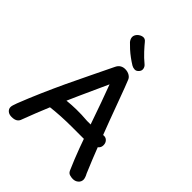

<svg xmlns="http://www.w3.org/2000/svg" viewBox="-289 -1185 1351 1351"><g transform="rotate(45 386.5 -509.5)"><path d="M135 -26Q129 -5 113.5 5Q98 15 71 15Q45 15 30.5 2Q16 -11 16 -29Q16 -38 19.5 -49.5Q23 -61 30 -80Q64 -167 101 -251.5Q138 -336 177 -419.5Q216 -503 256.5 -585Q297 -667 336 -749Q346 -770 362 -779.5Q378 -789 398 -789Q423 -789 442 -777.5Q461 -766 467 -747Q472 -736 488 -693.5Q504 -651 527 -588.5Q550 -526 577 -453.5Q604 -381 632 -309Q660 -237 684.5 -176Q709 -115 726 -76Q732 -66 736.5 -53Q741 -40 741 -32Q741 -10 724.5 4.5Q708 19 684 19Q668 19 652 14Q636 9 628 -9Q595 -84 563 -170Q531 -256 501 -342.5Q471 -429 444 -504.5Q417 -580 396 -635Q347 -528 300.5 -424.5Q254 -321 212.5 -221.5Q171 -122 135 -26ZM152 -280Q152 -297 162.5 -307.5Q173 -318 187 -323.5Q201 -329 212 -331Q234 -336 270.5 -340Q307 -344 356 -345Q405 -346 466 -341Q482 -340 503 -341Q524 -342 546.5 -343.5Q569 -345 587.5 -347Q606 -349 617 -351Q640 -354 654.5 -339.5Q669 -325 669 -302Q669 -281 655.5 -268Q642 -255 620.5 -248Q599 -241 576 -238.5Q553 -236 534 -236Q477 -236 421.5 -236Q366 -236 311.5 -233Q257 -230 201 -223Q186 -222 169 -240Q152 -258 152 -280ZM417 -842Q394 -856 369.5 -874Q345 -892 323.5 -911.5Q302 -931 287 -947Q273 -965 272.5 -982.5Q272 -1000 287 -1017Q304 -1034 325 -1037.5Q346 -1041 361 -1021Q377 -1001 406 -969.5Q435 -938 469 -910Q483 -899 486.5 -881.5Q490 -864 478 -850Q464 -833 447.5 -833.5Q431 -834 417 -842Z"/></g></svg>

Font: Playpen Sans Medium
Style: Regular
Weight: 500
Designer: Laura Meseguer, Veronika Burian, José Scaglione
Foundry: TypeTogether
Version: Version 1.001